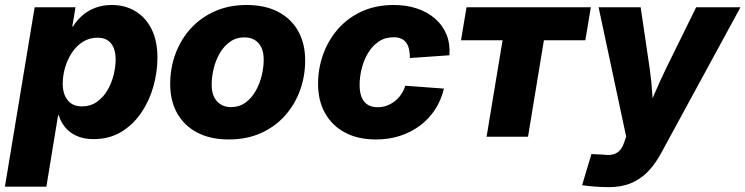

<svg xmlns="http://www.w3.org/2000/svg" viewBox="-47 -559 3047 785"><path d="M-26.9 204.1 94.7 -529.3H261.7L248.5 -450.2H251Q268.1 -477.5 291.5 -497.3Q314.9 -517.1 344.5 -527.8Q374 -538.6 409.7 -538.6Q464.8 -538.6 507.1 -512.9Q549.3 -487.3 573 -439.2Q596.7 -391.1 596.7 -322.8Q596.7 -265.1 580.3 -206.3Q564 -147.5 531 -98.6Q498 -49.8 449.2 -20Q400.4 9.8 335.4 9.8Q295.9 9.8 266.8 -3.2Q237.8 -16.1 219.7 -38.1Q201.7 -60.1 193.4 -87.4H190.4L142.6 204.1ZM287.6 -124Q322.8 -124 348.9 -142.3Q375 -160.6 392.1 -189.7Q409.2 -218.8 417.5 -252.2Q425.8 -285.6 425.8 -315.9Q425.8 -357.9 407.2 -381.3Q388.7 -404.8 351.6 -404.8Q317.9 -404.8 291.5 -387.9Q265.1 -371.1 246.8 -343.3Q228.5 -315.4 219 -282.5Q209.5 -249.5 209.5 -217.3Q209.5 -173.8 230 -148.9Q250.5 -124 287.6 -124Z M888.2 11.2Q813.5 11.2 759.8 -16.8Q706.1 -44.9 677.5 -95.7Q648.9 -146.5 648.9 -215.3Q648.9 -281.7 670.9 -340.3Q692.9 -398.9 733.9 -443.6Q774.9 -488.3 832.5 -513.4Q890.1 -538.6 961.4 -538.6Q1036.6 -538.6 1090.1 -510.7Q1143.6 -482.9 1172.1 -431.9Q1200.7 -380.9 1200.7 -312Q1200.7 -247.1 1179.4 -189Q1158.2 -130.9 1117.7 -85.7Q1077.1 -40.5 1019.3 -14.6Q961.4 11.2 888.2 11.2ZM897 -121.1Q931.6 -121.1 956.8 -139.6Q981.9 -158.2 998.5 -187.5Q1015.1 -216.8 1023.2 -250.7Q1031.2 -284.7 1031.2 -315.4Q1031.2 -344.7 1021.5 -365Q1011.7 -385.3 994.1 -395.8Q976.6 -406.2 952.6 -406.2Q918.5 -406.2 893.1 -387.9Q867.7 -369.6 851.1 -340.6Q834.5 -311.5 826.4 -277.6Q818.4 -243.7 818.4 -212.4Q818.4 -168.9 840.1 -145Q861.8 -121.1 897 -121.1Z M1490.2 11.2Q1416.5 11.2 1363.5 -17.1Q1310.5 -45.4 1282 -96.4Q1253.4 -147.5 1253.4 -215.8Q1253.4 -278.8 1274.2 -336.7Q1294.9 -394.5 1334.7 -440.2Q1374.5 -485.8 1432.1 -512.2Q1489.7 -538.6 1563.5 -538.6Q1615.7 -538.6 1658.7 -523.9Q1701.7 -509.3 1732.4 -482.4Q1763.2 -455.6 1778.6 -417.7Q1793.9 -379.9 1790.5 -333L1628.9 -321.8Q1628.9 -340.3 1625.7 -356Q1622.6 -371.6 1614.7 -383.1Q1606.9 -394.5 1594 -400.6Q1581.1 -406.7 1562 -406.7Q1526.9 -406.7 1500.7 -388.7Q1474.6 -370.6 1457.3 -341.3Q1439.9 -312 1431.6 -277.8Q1423.3 -243.7 1423.3 -211.4Q1423.3 -182.6 1431.2 -162.4Q1439 -142.1 1455.6 -131.3Q1472.2 -120.6 1496.6 -120.6Q1516.6 -120.6 1534.2 -127Q1551.8 -133.3 1566.9 -145Q1582 -156.7 1593 -172.9Q1604 -189 1609.9 -208.5L1768.1 -196.8Q1756.8 -149.4 1731.9 -111.3Q1707 -73.2 1670.7 -45.9Q1634.3 -18.6 1588.9 -3.7Q1543.5 11.2 1490.2 11.2Z M1942.4 0 2007.8 -394.5H1837.9L1860.4 -529.3H2368.7L2346.2 -394.5H2176.8L2111.8 0Z M2333 198.2 2371.1 70.8 2419.9 73.2Q2442.9 76.7 2459.5 72.3Q2476.1 67.9 2487.3 55.7Q2498.5 43.5 2504.9 22.9L2513.2 0L2400.4 -529.3H2572.3L2609.4 -278.3Q2616.7 -227.1 2619.9 -175.3Q2623 -123.5 2627.4 -67.9H2584.5Q2606.4 -123.5 2628.9 -175.5Q2651.4 -227.5 2675.8 -278.3L2799.3 -529.3H2980.5L2656.7 65.9Q2632.3 111.3 2602.1 142.6Q2571.8 173.8 2532.7 189.9Q2493.7 206.1 2442.9 206.1Q2413.6 206.1 2385 203.9Q2356.4 201.7 2333 198.2Z"/></svg>

Font: Inter 24pt ExtraBold
Style: Italic
Weight: 800
Italic angle: -9.3988°
Designer: Rasmus Andersson
Foundry: rsms
Version: Version 4.001;git-66647c0bb